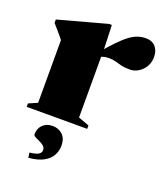

<svg xmlns="http://www.w3.org/2000/svg" viewBox="-136 -602 792 923"><g transform="rotate(20 260.0 -141.0)"><path d="M453 -506Q485.5 -506 502.8 -485.8Q520 -465.5 520 -435Q520 -393.5 492.8 -365.8Q465.5 -338 429.5 -338Q403 -338 386 -342.2Q369 -346.5 354.2 -351Q339.5 -355.5 319 -355.5Q305 -355.5 294 -353Q283 -350.5 274 -345Q265 -339.5 255 -329.5L252 -354.5Q292.5 -402.5 321.2 -432.2Q350 -462 372.2 -478Q394.5 -494 413.8 -500Q433 -506 453 -506ZM280.5 -402V-38L336 -17.5V0H26.5V-17.5L71.5 -37V-357.5Q64.5 -367 58 -374.8Q51.5 -382.5 41.5 -394Q31.5 -405.5 14.5 -425V-442.5L262 -510H276.5ZM114 202Q148 198 160 189.8Q172 181.5 172 169Q172 156 162.2 147.8Q152.5 139.5 139.5 133.8Q126.5 128 116.8 123Q107 118 107 111.5Q107 81 125.8 62.2Q144.5 43.5 176 43.5Q206 43.5 226.8 62.8Q247.5 82 247.5 119Q247.5 144 235.5 167.2Q223.5 190.5 195 206.8Q166.5 223 117.5 227.5Z"/></g></svg>

Font: Newsreader 60pt ExtraBold
Style: Regular
Weight: 800
Designer: Hugues Gentile
Foundry: Production Type
Version: Version 1.003